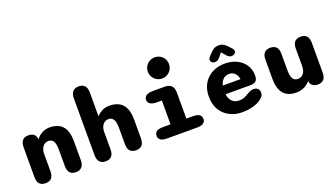

<svg xmlns="http://www.w3.org/2000/svg" viewBox="-67 -1305 3228 1847"><g transform="rotate(-20 1547.5 -381.5)"><path d="M468.2 5Q386 5 386 -87.3V-256.1Q386 -311.2 370.4 -339.7Q354.8 -368.1 318.1 -368.1Q300.6 -368.1 286 -360.5Q271.4 -352.8 261 -339.2Q250.6 -325.6 244.8 -307.5Q238.9 -289.5 238.9 -268.8V-87.3Q238.9 5 156.7 5Q74.9 5 74.9 -87.3V-392.8Q74.9 -485 156.7 -485Q221.8 -485 234.8 -427.3L235.2 -414Q257.6 -445.7 293.1 -466.2Q328.7 -486.7 376.2 -486.7Q427.5 -486.7 466.8 -467Q506.1 -447.2 528 -401.9Q550 -356.5 550 -279.8V-87.3Q550 -42.5 528.9 -18.8Q507.8 5 468.2 5Z M1083.3 5Q1001.2 5 1001.2 -87.3V-256.1Q1001.2 -312.5 984.8 -340.3Q968.3 -368.1 931.7 -368.1Q914.8 -368.1 900.5 -360.6Q886.2 -353.1 875.9 -339.6Q865.6 -326.2 859.8 -308.2Q854 -290.3 854 -269.6V-87.3Q854 5 771.8 5Q732.2 5 711.2 -18.8Q690.1 -42.5 690.1 -87.3V-669.8Q690.1 -714.6 711.2 -738.3Q732.2 -762 771.8 -762Q854 -762 854 -669.8V-425.4Q877.2 -452.3 910.5 -469.5Q943.9 -486.7 985.7 -486.7Q1037 -486.7 1077.7 -467.3Q1118.3 -448 1141.8 -402.7Q1165.2 -357.3 1165.2 -279.8V-87.3Q1165.2 5 1083.3 5Z M1398.2 -116.3H1478.7V-360.1H1429.4Q1384.6 -360.1 1361.2 -375Q1337.8 -389.8 1337.8 -418.1Q1337.8 -446.3 1361.2 -461.2Q1384.6 -476 1429.4 -476H1548.8Q1640.6 -476 1640.6 -384.2V-116.3H1710.2Q1752.1 -116.3 1773.2 -101.3Q1794.2 -86.2 1794.2 -57.9Q1794.2 -30.1 1773.2 -15Q1752.1 0 1710.2 0H1398.2Q1356.8 0 1335.7 -15Q1314.7 -30.1 1314.7 -57.9Q1314.7 -86.2 1335.7 -101.3Q1356.8 -116.3 1398.2 -116.3ZM1446.5 -666.6Q1446.5 -696.7 1461.1 -721.2Q1475.7 -745.7 1500.2 -760Q1524.8 -774.4 1554.8 -774.4Q1585.3 -774.4 1609.8 -760Q1634.3 -745.7 1648.7 -721.2Q1663.1 -696.7 1663.1 -666.6Q1663.1 -636.5 1648.7 -611.8Q1634.3 -587 1609.8 -572.6Q1585.3 -558.2 1554.8 -558.2Q1524.8 -558.2 1500.2 -572.6Q1475.7 -587 1461.1 -611.8Q1446.5 -636.5 1446.5 -666.6Z M2165.5 10.5Q2098.3 10.5 2041.4 -18.3Q1984.5 -47.2 1950.2 -102.8Q1915.8 -158.5 1915.8 -239Q1915.8 -299.5 1935.5 -345.7Q1955.2 -391.8 1989.7 -423.5Q2024.2 -455.2 2069.6 -471.3Q2115 -487.5 2166.8 -487.5Q2236.5 -487.5 2290 -461.2Q2343.5 -434.8 2373.9 -388.2Q2404.3 -341.7 2404.3 -280.5Q2404.3 -240.7 2385.8 -224Q2367.2 -207.3 2325.8 -207.3H2074.7Q2079 -175 2092.8 -152.4Q2106.7 -129.8 2128.5 -117.9Q2150.3 -106 2177.5 -106Q2212.8 -106 2234.5 -115.6Q2256.2 -125.2 2273.3 -137Q2290.5 -147.5 2307.6 -154.8Q2324.7 -162.2 2344 -162.2Q2369.2 -162.2 2385.7 -148.1Q2402.2 -134 2402.2 -107.2Q2402.2 -82.2 2389.2 -66.8Q2376.2 -51.5 2356.7 -37.8Q2326.3 -16.2 2277 -2.8Q2227.7 10.5 2165.5 10.5ZM2078.5 -295H2260Q2254.5 -333.3 2231.8 -356.6Q2209 -379.8 2170.3 -379.8Q2149 -379.8 2130.6 -370.2Q2112.2 -360.5 2098.8 -341.8Q2085.3 -323 2078.5 -295ZM2288.9 -596.7Q2300.9 -583.4 2300.9 -570Q2300.9 -553.7 2288.4 -543.1Q2275.8 -532.5 2255.6 -532.5Q2238.7 -532.5 2226.7 -541.6Q2214.7 -550.8 2204.2 -563.3L2171.9 -601.5L2139.9 -563.2Q2129.1 -549.8 2117.3 -541.2Q2105.6 -532.5 2088.6 -532.5Q2068.4 -532.5 2056 -543.1Q2043.5 -553.8 2043.5 -570.2Q2043.5 -584.5 2055.2 -596.7L2074.8 -617.6Q2098.2 -644.3 2119.2 -658.2Q2140.2 -672.1 2171.8 -672.1Q2204 -672.1 2224.8 -658.2Q2245.5 -644.3 2269.3 -617.6Z M2631.4 -481Q2713.2 -481 2713.2 -388.8V-218.7Q2713.2 -163.5 2728.8 -135.7Q2744.3 -107.9 2780.9 -107.9Q2805.8 -107.9 2823.4 -120.9Q2841.1 -133.8 2850.7 -156.4Q2860.2 -179 2860.2 -206.8V-388.8Q2860.2 -481 2942.5 -481Q3024.2 -481 3024.2 -388.8V-83.2Q3024.2 8.6 2942.5 8.6Q2883.2 8.6 2866.9 -41.6L2865.7 -55.3Q2840.8 -26.1 2804.7 -7.7Q2768.6 10.7 2722.8 10.7Q2671.9 10.7 2632.7 -8.6Q2593.4 -27.9 2571.3 -72.9Q2549.2 -117.9 2549.2 -194.6V-388.8Q2549.2 -481 2631.4 -481Z"/></g></svg>

Font: Sono ExtraLight
Style: Regular
Weight: 200
Designer: Tyler Finck
Foundry: Tyler Finck
Version: Version 2.112